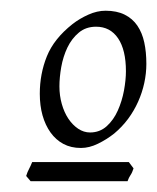

<svg xmlns="http://www.w3.org/2000/svg" viewBox="-20 -624 293 358"><path d="M214.8 -491.2Q214.8 -530.8 200.2 -552.5Q185.5 -574.2 159.2 -574.2Q140.1 -574.2 127 -563.2Q113.8 -552.2 105.7 -535.4Q97.7 -518.6 94.2 -499Q90.8 -479.5 90.8 -462.9Q90.8 -445.8 95.2 -430.2Q99.6 -414.6 107.4 -402.8Q115.2 -391.1 125.7 -384Q136.2 -377 147.9 -377Q166 -377 179 -388.7Q191.9 -400.4 199.7 -418Q207.5 -435.5 211.2 -455.3Q214.8 -475.1 214.8 -491.2ZM229 -310.1Q226.6 -302.2 223.4 -297.6Q220.2 -293 217.8 -286.1H37.1L28.8 -295.9Q31.2 -303.7 34.2 -309.1Q37.1 -314.5 40 -321.8H220.2ZM252.9 -504.9Q252.9 -487.3 249 -469.2Q245.1 -451.2 237.5 -434.3Q230 -417.5 218.8 -402.3Q207.5 -387.2 192.9 -375Q178.7 -363.8 162.6 -356Q146.5 -348.1 130.9 -348.1Q112.3 -348.1 98.1 -355.7Q84 -363.3 74.2 -377Q64.5 -390.6 59.3 -408.9Q54.2 -427.2 54.2 -449.2Q54.2 -486.3 67.4 -519Q80.6 -551.8 115.2 -579.1Q128.4 -589.4 144.8 -596.7Q161.1 -604 176.8 -604Q197.8 -604 212.4 -596.7Q227.1 -589.4 236.1 -576.2Q245.1 -563 249 -544.9Q252.9 -526.9 252.9 -504.9Z"/></svg>

Font: Gentium Plus Viet
Style: Italic
Weight: 400
Italic angle: -8°
Designer: J. Victor Gaultney, Annie Olsen, Iska Routamaa, Becca Hirsbrunner
Foundry: SIL International
Version: Version 5.000